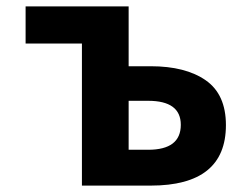

<svg xmlns="http://www.w3.org/2000/svg" viewBox="-20 -580 739 600"><path d="M236 0V-444H60V-560H382V-373H451Q560 -373 623 -329Q686 -285 686 -189Q686 0 451 0ZM382 -112H443Q545 -112 545 -190Q545 -265 443 -265H382Z"/></svg>

Font: NotoSansHansBold
Style: Bold
Weight: 700
Designer: Ryoko NISHIZUKA  (kana & ideographs); Paul D. Hunt (Latin, Greek & Cyrillic); Wenlong ZHANG  (bopomofo); Sandoll Communi
Foundry: Adobe Systems Incorporated
Version: Version 1.00;December 8, 2021;FontCreator 13.0.0.2675 64-bit